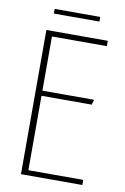

<svg xmlns="http://www.w3.org/2000/svg" viewBox="-82 -763 530 813"><g transform="rotate(10 182.5 -357.0)"><path d="M67 -620H331V-597H95V-364H317L311 -342H95V-22H331V0H67ZM86 -694V-714H282V-694Z"/></g></svg>

Font: Smooch Sans ExtraLight
Style: Regular
Weight: 200
Designer: Robert E. Leuschke
Foundry: Robert E. Leuschke
Version: Version 1.010; ttfautohint (v1.8.3)